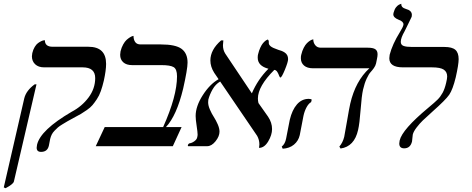

<svg xmlns="http://www.w3.org/2000/svg" viewBox="-52 -766 2471 1006"><path d="M210.9 -38.1Q210 -35.6 208 -23.2Q206.1 -10.7 204.1 -2.9Q196.8 29.8 163.1 29.8Q140.1 29.8 140.1 7.8Q140.1 3.9 142.1 -7.8Q160.2 -85 323.2 -180.2Q377 -208.5 411.9 -255.1Q446.8 -301.8 446.8 -356.9Q446.8 -413.1 380.9 -413.1H179.2Q149.4 -413.1 132.3 -429.2Q115.2 -445.3 115.2 -471.2Q115.2 -476.1 117.2 -487.8Q121.6 -506.3 129.9 -520Q138.2 -533.7 147 -540Q155.8 -546.4 164.1 -550.3Q172.4 -554.2 177.7 -554.7L183.1 -555.2Q183.1 -521 224.1 -521H411.1Q503.9 -521 503.9 -431.2Q503.9 -397.9 492.2 -344.2Q484.9 -313 476.3 -288.8Q467.8 -264.6 455.3 -246.1Q442.9 -227.5 432.4 -215.1Q421.9 -202.6 403.1 -189.5Q384.3 -176.3 371.6 -168.9Q358.9 -161.6 333 -147.9Q309.6 -135.3 301.3 -130.4Q293 -125.5 275.6 -115Q258.3 -104.5 251.2 -98.1Q244.1 -91.8 234.1 -81.5Q224.1 -71.3 219 -60.8Q213.9 -50.3 210.9 -38.1ZM-22.9 220.2 -32.2 215.8 75.2 -251Q85.4 -292 129.9 -324.2H139.2L21 184.1Q18.6 198.2 -22.9 220.2Z M790.5 -533.2Q868.2 -533.2 899.4 -510Q930.7 -486.8 930.7 -438Q930.7 -403.8 907.7 -301.8Q873.5 -159.7 817.4 -100.1H899.4L853.5 0H449.7L496.6 -100.1H802.7Q875.5 -262.2 875.5 -366.2Q875.5 -403.8 857.7 -414.3Q839.8 -424.8 794.4 -424.8H640.6Q610.4 -424.8 594 -439.5Q577.6 -454.1 577.6 -479Q577.6 -485.4 579.6 -497.1Q584.5 -517.1 593.3 -533Q602.1 -548.8 611.1 -556.9Q620.1 -564.9 628.4 -570.1Q636.7 -575.2 642.1 -576.7L647.5 -578.1Q647.5 -558.6 656.2 -545.9Q665 -533.2 684.6 -533.2Z M1457.5 -456.1Q1457.5 -441.4 1440.7 -400.6Q1423.8 -359.9 1417.5 -359.9Q1413.6 -359.9 1410.4 -369.4Q1407.2 -378.9 1401.1 -388.9Q1395 -398.9 1385.3 -399.9Q1299.3 -314 1299.3 -250Q1299.3 -237.8 1302.2 -226.1L1352.5 -154.8Q1373.5 -123.5 1373.5 -89.8Q1373.5 -59.1 1353.3 -25.1Q1333 8.8 1305.2 8.8Q1307.1 -4.9 1307.1 -8.8Q1307.1 -33.2 1295.4 -54.2L1101.6 -338.9Q1077.1 -324.7 1061.8 -297.6Q1046.4 -270.5 1039.6 -244.1Q1038.6 -239.3 1038.6 -230Q1038.6 -212.9 1047.9 -191.7Q1057.1 -170.4 1068.4 -153.1Q1079.6 -135.7 1088.9 -114.5Q1098.1 -93.3 1098.1 -76.2Q1098.1 -51.8 1077.4 -25.9Q1056.6 0 1033.2 0H933.6Q932.1 -1.5 932.1 -2.9Q932.1 -6.8 935.1 -10.7Q938 -14.6 941.4 -15.1Q953.6 -16.6 966.6 -26.1Q979.5 -35.6 981.4 -46.9Q983.4 -54.7 983.4 -61Q983.4 -73.2 978.3 -106.9Q973.1 -140.6 973.1 -158.2Q973.1 -209 1010.3 -267.1Q1047.4 -325.2 1093.3 -351.1L1070.3 -384.8Q1050.3 -416.5 1050.3 -449.2Q1050.3 -505.4 1106.4 -554.2H1118.2Q1116.2 -536.6 1116.2 -528.8Q1116.2 -503.9 1128.4 -484.9L1267.6 -276.9Q1298.8 -350.1 1354.5 -405.8Q1298.3 -420.4 1298.3 -463.9Q1298.3 -476.1 1300.3 -481.9Q1304.7 -501 1311.8 -516.1Q1318.8 -531.2 1325.4 -539.1Q1332 -546.9 1338.1 -551.8Q1344.2 -556.6 1348.1 -557.6L1351.6 -559.1Q1356.4 -554.2 1356.4 -547.9V-540Q1356.4 -531.7 1366.2 -523.4Q1376 -515.1 1406.2 -504.9Q1416.5 -502 1423.6 -499.3Q1430.7 -496.6 1439.5 -491Q1448.2 -485.4 1452.9 -476.6Q1457.5 -467.8 1457.5 -456.1Z M1850.1 -295.9Q1842.8 -263.2 1837.4 -190.4Q1832 -117.7 1824.2 -85Q1804.7 2 1732.4 12.2L1726.1 2Q1744.1 -19 1751.5 -48.8Q1755.4 -66.9 1766.6 -133.5Q1777.8 -200.2 1783.2 -223.1Q1810.5 -341.3 1883.3 -408.2H1588.4Q1557.6 -408.2 1541 -422.6Q1524.4 -437 1524.4 -460.9Q1524.4 -473.1 1526.4 -479Q1531.2 -500 1539.6 -515.9Q1547.9 -531.7 1556.2 -539.8Q1564.5 -547.9 1572 -552.7Q1579.6 -557.6 1584.5 -558.6L1589.4 -560.1Q1589.4 -542 1599.9 -529.1Q1610.4 -516.1 1628.4 -516.1H1874.5Q1903.3 -516.1 1914.8 -507.8Q1926.3 -499.5 1926.3 -481.9Q1926.3 -471.2 1923.3 -458L1918.5 -434.1Q1915.5 -421.4 1907 -409.4Q1898.4 -397.5 1889.4 -387.7Q1880.4 -377.9 1869.1 -354Q1857.9 -330.1 1850.1 -295.9ZM1538.1 -159.2Q1535.6 -149.4 1528.3 -108.4Q1521 -67.4 1518.6 -58.1Q1511.7 -27.8 1488.3 -8.3Q1464.8 11.2 1429.2 13.2L1424.3 2Q1441.9 -11.7 1447.3 -41Q1449.2 -51.3 1457 -90.8Q1464.8 -130.4 1466.3 -138.2Q1478.5 -189.9 1503.9 -219Q1529.3 -248 1565.4 -248Q1576.2 -248 1581.5 -244.1L1578.1 -231Q1564.9 -223.6 1554.2 -203.9Q1543.5 -184.1 1538.1 -159.2Z M2067.9 -602.1Q2047.9 -567.4 2047.9 -546.9Q2047.9 -530.8 2062.5 -525.4Q2077.1 -520 2106 -520H2275.9Q2316.9 -520 2334 -504.9Q2351.1 -489.7 2351.1 -456.1Q2351.1 -428.2 2335.9 -360.8Q2320.3 -296.9 2301.8 -269.8Q2283.2 -242.7 2214.8 -182.1Q2179.7 -150.4 2163.3 -134.8Q2147 -119.1 2130.9 -98.1Q2114.7 -77.1 2110.8 -61Q2109.4 -52.7 2108.6 -41.3Q2107.9 -29.8 2106.9 -24.9Q2098.1 11.2 2065.9 11.2Q2040 11.2 2040 -14.2Q2040 -18.1 2042 -29.8Q2055.2 -87.4 2191.9 -201.2Q2226.6 -230 2241.2 -244.6Q2255.9 -259.3 2267.1 -279.8Q2278.3 -300.3 2285.6 -332Q2291 -354.5 2291 -365.2Q2291 -389.2 2273.2 -401.1Q2255.4 -413.1 2210.9 -413.1H2059.1Q1987.8 -413.1 1987.8 -460.9Q1987.8 -467.3 1989.7 -479Q2003.9 -534.2 2043 -597.2Q2059.1 -624 2061 -632.8Q2062 -634.8 2062 -638.2Q2062 -653.8 2035.6 -663.1Q2008.8 -673.8 2008.8 -690.9Q2008.8 -691.9 2009.3 -694.3Q2009.8 -696.8 2009.8 -698.2Q2012.2 -707.5 2015.6 -715.1Q2019 -722.7 2022.7 -727.3Q2026.4 -731.9 2030.3 -735.6Q2034.2 -739.3 2037.8 -741Q2041.5 -742.7 2044.2 -743.9Q2046.9 -745.1 2048.8 -745.6L2050.8 -746.1Q2048.8 -726.6 2074.7 -719.2Q2106 -710.9 2106 -688Q2106 -682.1 2105 -678.2Q2104 -675.8 2087.6 -642.1Q2071.3 -608.4 2067.9 -602.1Z"/></svg>

Font: Common Serif News
Style: Italic
Weight: 450
Italic angle: -12°
Designer: Philipp H. Poll, Khaled Hosny
Foundry: Stefan Peev, Context Ltd.
Version: Version 1.026